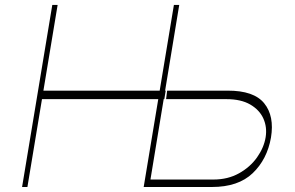

<svg xmlns="http://www.w3.org/2000/svg" viewBox="-20 -747 1178 767"><path d="M68.2 0 188.9 -727.3H210.2L153.4 -384.9H617.9L674.7 -727.3H696L639.6 -384.9H642L636.4 -350.9H633.9L581 -29.8H832.4Q890.3 -29.8 934.8 -54.7Q979.4 -79.5 1006.9 -118.4Q1034.4 -157.3 1041.2 -198.9Q1047.6 -239.3 1032 -273.8Q1016.3 -308.2 979.6 -329.5Q942.8 -350.9 884.9 -350.9H643.5L647.7 -384.9H889.2Q994.3 -385.3 1035.5 -334.3Q1076.7 -283.4 1062.5 -197.4Q1047.2 -110.4 989.5 -55.2Q931.8 0 826.7 0H554L612.2 -350.9H147.7L89.5 0Z"/></svg>

Font: Inter UI Thin
Style: Italic
Weight: 100
Italic angle: -9.39999°
Designer: Rasmus Andersson
Foundry: rsms
Version: 3.2;8d6f07862